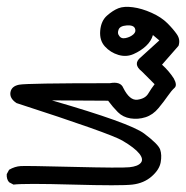

<svg xmlns="http://www.w3.org/2000/svg" viewBox="-26 -339 552 570"><g transform="rotate(90 250.0 -54.0)"><path d="M482 202 469 195Q459 178 458 160Q457 142 460.5 2.5Q464 -137 461.5 -162Q459 -187 448.5 -196Q438 -205 421 -191.5Q404 -178 382.5 -141.5Q361 -105 271 173Q257 194 239 191Q221 188 216.5 165.5Q212 143 212 -104Q206 -136 226 -144Q264 -163 261 -186Q258 -209 243 -218Q228 -227 215 -237L177 -199Q155 -171 135 -196L85 -251L69 -232Q87 -227 101.5 -211.5Q116 -196 125.5 -174.5Q135 -153 128 -129.5Q121 -106 103 -89.5Q85 -73 56 -75.5Q27 -78 11.5 -95.5Q-4 -113 -10.5 -129.5Q-17 -146 -13.5 -172.5Q-10 -199 3 -228Q16 -257 34 -275Q52 -293 67.5 -303.5Q83 -314 101 -308L157 -259Q176 -280 198 -294Q218 -305 226 -296Q234 -287 250 -276Q266 -265 286 -248.5Q306 -232 313 -210Q320 -188 316.5 -165.5Q313 -143 298 -128Q283 -113 264 -99L263 68Q330 -164 361.5 -206Q393 -248 409 -253.5Q425 -259 447 -255Q469 -251 489 -228Q509 -205 513 -171Q517 -137 513 6Q509 149 513 182L506 195Q497 203 482 202ZM70 -131Q81 -137 78 -151Q75 -165 67 -174Q59 -183 49 -178.5Q39 -174 40.5 -154Q42 -134 53 -130Q64 -126 70 -131Z"/></g></svg>

Font: NaniFont Regular
Style: Regular
Weight: 400
Designer: Nanigashitei
Version: Version 1.036